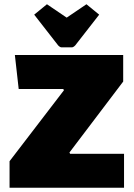

<svg xmlns="http://www.w3.org/2000/svg" viewBox="-20 -884 629 904"><path d="M564 0H25V-125L281 -459L278 -465H68L50 -625H560V-500L307 -166L310 -160H564ZM318 -661H270Q263 -661 254 -670L141 -815L201 -864L294 -801L387 -864L447 -815L334 -670Q325 -661 318 -661Z"/></svg>

Font: Changa One
Style: Regular
Weight: 400
Designer: Eduardo Rodriguez Tunni
Foundry: Eduardo Rodriguez Tunni
Version: Version 1.003